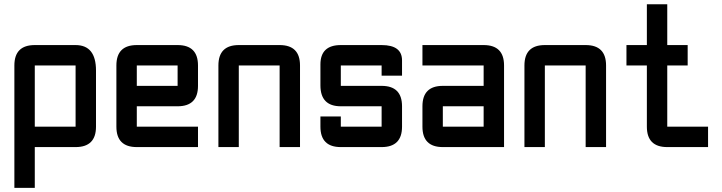

<svg xmlns="http://www.w3.org/2000/svg" viewBox="-20 -704 3458 919"><path d="M48.8 -390.6Q48.8 -488.3 146.5 -488.3H341.8Q439.5 -488.3 439.5 -366.2V-97.7Q439.5 0 341.8 0H146.5V195.3H48.8ZM341.8 -390.6H146.5V-97.7H341.8Z M634.8 -488.3H830.1Q927.7 -488.3 927.7 -390.6V-293Q927.7 -195.3 830.1 -195.3H634.8V-97.7H927.7V0H634.8Q537.1 0 537.1 -97.7V-390.6Q537.1 -488.3 634.8 -488.3ZM830.1 -390.6H634.8V-293H830.1Z M1318.4 -390.6H1123V0H1025.4V-390.6Q1025.4 -488.3 1123 -488.3H1318.4Q1416 -488.3 1416 -390.6V0H1318.4Z M1513.7 -146.5H1611.3V-97.7H1806.6V-195.3H1611.3Q1513.7 -195.3 1513.7 -295.4V-395.5Q1513.7 -488.3 1611.3 -488.3H1806.6Q1904.3 -488.3 1904.3 -415V-341.8H1806.6V-390.6H1611.3V-293H1806.6Q1904.3 -293 1904.3 -195.3V-97.7Q1904.3 0 1806.6 0H1611.3Q1513.7 0 1513.7 -97.7Z M2392.6 0H2099.6Q2002 0 2002 -97.7V-195.3Q2002 -293 2099.6 -293H2294.9V-390.6H2002V-488.3H2294.9Q2392.6 -488.3 2392.6 -390.6ZM2099.6 -97.7H2294.9V-195.3H2099.6Z M2783.2 -390.6H2587.9V0H2490.2V-390.6Q2490.2 -488.3 2587.9 -488.3H2783.2Q2880.9 -488.3 2880.9 -390.6V0H2783.2Z M3173.8 0Q3076.2 0 3076.2 -97.7V-390.6H2978.5V-488.3H3076.2V-683.6H3173.8V-488.3H3271.5V-390.6H3173.8V-97.7H3369.1V0Z"/></svg>

Font: BabelStone Runic Short Twig
Style: Regular
Weight: 400
Designer: Andrew West
Foundry: BabelStone
Version: Version 3.003;March 14, 2022